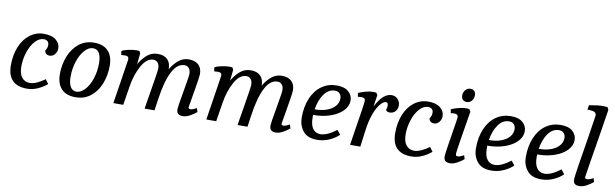

<svg xmlns="http://www.w3.org/2000/svg" viewBox="-45 -1158 5209 1627"><g transform="rotate(10 2559.0 -344.5)"><path d="M40 -166Q40 -255 69 -325.5Q98 -396 151 -436Q204 -476 271 -476Q338 -476 374.5 -447Q411 -418 411 -374Q411 -346 393 -324Q375 -302 349 -302Q330 -302 318.5 -312Q307 -322 305 -338Q314 -351 318 -362.5Q322 -374 322 -390Q322 -408 310 -419.5Q298 -431 278 -431Q238 -431 203.5 -393Q169 -355 149 -294.5Q129 -234 129 -171Q129 -108 154.5 -76.5Q180 -45 223 -45Q252 -45 286.5 -61Q321 -77 352 -100L379 -63Q346 -34 301 -13.5Q256 7 208 7Q40 7 40 -166Z M462 -164Q462 -246 490 -317Q518 -388 572.5 -432Q627 -476 703 -476Q783 -476 824.5 -431.5Q866 -387 866 -305Q866 -223 838 -151.5Q810 -80 755.5 -36.5Q701 7 625 7Q545 7 503.5 -37.5Q462 -82 462 -164ZM773 -311Q773 -366 755.5 -397Q738 -428 703 -428Q665 -428 631 -391Q597 -354 576 -291.5Q555 -229 555 -157Q555 -103 572.5 -72Q590 -41 625 -41Q662 -41 696.5 -77.5Q731 -114 752 -176.5Q773 -239 773 -311Z M1604 -62Q1615 -62 1631 -69Q1647 -76 1656 -81L1666 -49Q1643 -29 1610 -11Q1577 7 1549 7Q1521 7 1508 -5Q1495 -17 1495 -45Q1495 -65 1518 -193Q1521 -213 1532 -276Q1543 -339 1543 -353Q1543 -386 1528.5 -403.5Q1514 -421 1490 -421Q1427 -421 1384.5 -338.5Q1342 -256 1320 -103L1305 0H1220Q1223 -22 1228 -52Q1233 -82 1239 -117Q1275 -333 1275 -353Q1275 -386 1260.5 -403.5Q1246 -421 1222 -421Q1164 -421 1121 -343Q1078 -265 1062 -163L1036 0H951L977 -166Q1011 -385 1011 -386Q1011 -402 1003 -408.5Q995 -415 977 -415Q970 -415 946 -413L941 -445Q952 -456 994.5 -465.5Q1037 -475 1070 -475Q1080 -475 1092 -473L1102 -454L1092 -359Q1119 -408 1158.5 -442Q1198 -476 1250 -476Q1306 -476 1334.5 -447Q1363 -418 1363 -364Q1391 -412 1429.5 -444Q1468 -476 1518 -476Q1572 -476 1601.5 -448Q1631 -420 1631 -369Q1631 -350 1615.5 -256Q1600 -162 1596 -140Q1585 -83 1585 -76Q1585 -62 1604 -62Z M2404 -62Q2415 -62 2431 -69Q2447 -76 2456 -81L2466 -49Q2443 -29 2410 -11Q2377 7 2349 7Q2321 7 2308 -5Q2295 -17 2295 -45Q2295 -65 2318 -193Q2321 -213 2332 -276Q2343 -339 2343 -353Q2343 -386 2328.5 -403.5Q2314 -421 2290 -421Q2227 -421 2184.5 -338.5Q2142 -256 2120 -103L2105 0H2020Q2023 -22 2028 -52Q2033 -82 2039 -117Q2075 -333 2075 -353Q2075 -386 2060.5 -403.5Q2046 -421 2022 -421Q1964 -421 1921 -343Q1878 -265 1862 -163L1836 0H1751L1777 -166Q1811 -385 1811 -386Q1811 -402 1803 -408.5Q1795 -415 1777 -415Q1770 -415 1746 -413L1741 -445Q1752 -456 1794.5 -465.5Q1837 -475 1870 -475Q1880 -475 1892 -473L1902 -454L1892 -359Q1919 -408 1958.5 -442Q1998 -476 2050 -476Q2106 -476 2134.5 -447Q2163 -418 2163 -364Q2191 -412 2229.5 -444Q2268 -476 2318 -476Q2372 -476 2401.5 -448Q2431 -420 2431 -369Q2431 -350 2415.5 -256Q2400 -162 2396 -140Q2385 -83 2385 -76Q2385 -62 2404 -62Z M2544 -157Q2544 -252 2575 -324.5Q2606 -397 2662 -436.5Q2718 -476 2790 -476Q2858 -476 2892.5 -445Q2927 -414 2927 -370Q2927 -322 2889 -282Q2851 -242 2784.5 -218.5Q2718 -195 2635 -195V-172Q2635 -108 2659 -76.5Q2683 -45 2724 -45Q2780 -45 2861 -106L2890 -69Q2859 -38 2809 -15.5Q2759 7 2704 7Q2621 7 2582.5 -41.5Q2544 -90 2544 -157ZM2839 -372Q2839 -396 2824.5 -413Q2810 -430 2783 -430Q2728 -430 2690.5 -378Q2653 -326 2640 -244Q2699 -244 2744 -260.5Q2789 -277 2814 -306Q2839 -335 2839 -372Z M3001 -86Q3006 -116 3026 -244.5Q3046 -373 3046 -386Q3046 -402 3038 -408.5Q3030 -415 3013 -415Q3006 -415 2982 -413L2977 -445Q3003 -456 3038 -466Q3073 -476 3105 -476Q3117 -476 3131 -473L3142 -454L3127 -354Q3188 -476 3263 -476Q3295 -476 3316 -453Q3337 -430 3337 -400Q3337 -370 3319 -349Q3301 -328 3269 -328Q3256 -328 3247.5 -333.5Q3239 -339 3236 -345Q3244 -359 3244 -381Q3244 -409 3225 -409Q3204 -409 3178 -379Q3152 -349 3129 -289Q3106 -229 3095 -145L3076 0H2988Z M3347 -166Q3347 -255 3376 -325.5Q3405 -396 3458 -436Q3511 -476 3578 -476Q3645 -476 3681.5 -447Q3718 -418 3718 -374Q3718 -346 3700 -324Q3682 -302 3656 -302Q3637 -302 3625.5 -312Q3614 -322 3612 -338Q3621 -351 3625 -362.5Q3629 -374 3629 -390Q3629 -408 3617 -419.5Q3605 -431 3585 -431Q3545 -431 3510.5 -393Q3476 -355 3456 -294.5Q3436 -234 3436 -171Q3436 -108 3461.5 -76.5Q3487 -45 3530 -45Q3559 -45 3593.5 -61Q3628 -77 3659 -100L3686 -63Q3653 -34 3608 -13.5Q3563 7 3515 7Q3347 7 3347 -166Z M3794 -45Q3794 -59 3807.5 -146.5Q3821 -234 3825 -257Q3845 -377 3845 -388Q3845 -415 3812 -415Q3805 -415 3781 -413L3776 -445Q3797 -455 3834.5 -465.5Q3872 -476 3904 -476Q3919 -476 3931 -473L3943 -454Q3885 -106 3885 -84Q3885 -71 3888.5 -66.5Q3892 -62 3904 -62Q3915 -62 3930.5 -69Q3946 -76 3955 -81L3965 -49Q3942 -29 3909 -11Q3876 7 3848 7Q3819 7 3806.5 -5Q3794 -17 3794 -45ZM3851 -576Q3851 -605 3868 -625Q3885 -645 3911 -645Q3933 -645 3945 -632Q3957 -619 3957 -597Q3957 -568 3940 -548.5Q3923 -529 3897 -529Q3876 -529 3863.5 -542Q3851 -555 3851 -576Z M4043 -157Q4043 -252 4074 -324.5Q4105 -397 4161 -436.5Q4217 -476 4289 -476Q4357 -476 4391.5 -445Q4426 -414 4426 -370Q4426 -322 4388 -282Q4350 -242 4283.5 -218.5Q4217 -195 4134 -195V-172Q4134 -108 4158 -76.5Q4182 -45 4223 -45Q4279 -45 4360 -106L4389 -69Q4358 -38 4308 -15.5Q4258 7 4203 7Q4120 7 4081.5 -41.5Q4043 -90 4043 -157ZM4338 -372Q4338 -396 4323.5 -413Q4309 -430 4282 -430Q4227 -430 4189.5 -378Q4152 -326 4139 -244Q4198 -244 4243 -260.5Q4288 -277 4313 -306Q4338 -335 4338 -372Z M4472 -157Q4472 -252 4503 -324.5Q4534 -397 4590 -436.5Q4646 -476 4718 -476Q4786 -476 4820.5 -445Q4855 -414 4855 -370Q4855 -322 4817 -282Q4779 -242 4712.5 -218.5Q4646 -195 4563 -195V-172Q4563 -108 4587 -76.5Q4611 -45 4652 -45Q4708 -45 4789 -106L4818 -69Q4787 -38 4737 -15.5Q4687 7 4632 7Q4549 7 4510.5 -41.5Q4472 -90 4472 -157ZM4767 -372Q4767 -396 4752.5 -413Q4738 -430 4711 -430Q4656 -430 4618.5 -378Q4581 -326 4568 -244Q4627 -244 4672 -260.5Q4717 -277 4742 -306Q4767 -335 4767 -372Z M4908 -42Q4908 -73 4964 -411Q4994 -600 4994 -606Q4994 -624 4980 -633Q4966 -642 4932 -643H4917L4923 -682Q4996 -696 5043 -696Q5056 -696 5080 -694L5092 -672L5061 -476Q4997 -85 4997 -77Q4997 -62 5015 -62Q5039 -62 5069 -81L5079 -49Q5056 -29 5023 -11Q4990 7 4960 7Q4933 7 4920.5 -4.5Q4908 -16 4908 -42Z"/></g></svg>

Font: Caladea
Style: Italic
Weight: 400
Italic angle: -9°
Designer: Carolina Giovagnoli and Andres Torresi
Foundry: Carolina Giovagnoli & Andres Torresi
Version: Version 1.001